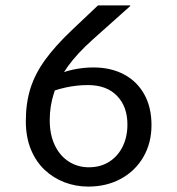

<svg xmlns="http://www.w3.org/2000/svg" viewBox="-20 -675 654 710"><path d="M163.9 -231.1Q163.9 -177 182.8 -137.6Q201.7 -98.2 234.7 -77.3Q267.8 -56.4 308.2 -56.4Q352 -56.4 384.1 -77Q416.2 -97.6 433.7 -133.3Q451.2 -169 451.2 -214.5Q451.2 -280.7 412.8 -320.5Q374.5 -360.4 304.9 -360.4Q263.9 -360.4 223 -351.5Q182.1 -342.5 138.6 -324.4L165.8 -389Q212.3 -409.5 250.3 -417.6Q288.4 -425.6 325.1 -425.6Q389.7 -425.6 438.2 -400Q486.7 -374.3 513.5 -326.3Q540.2 -278.3 540.2 -212.5Q540.2 -146.3 510.3 -94.7Q480.3 -43 427.3 -14Q374.3 15 306.2 15Q260.6 15 219.1 -0.7Q177.5 -16.5 145.1 -46.9Q112.7 -77.3 94.1 -122.7Q75.5 -168.2 75.5 -227.1Q75.5 -294 92.5 -347.9Q109.4 -401.8 146.7 -453.4Q184 -505 245.3 -563.2L342.3 -655H461L462 -653L322.6 -528.5Q265.9 -477.8 231 -429.6Q196.2 -381.4 180 -332.5Q163.9 -283.7 163.9 -231.1Z"/></svg>

Font: Intel One Mono Light
Style: Regular
Weight: 300
Monospace: yes
Designer: Fred Shallcrass
Foundry: Frere-Jones Type LLC
Version: Version 1.004